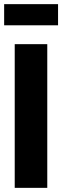

<svg xmlns="http://www.w3.org/2000/svg" viewBox="-25 -906 300 926"><path d="M203 -693V0H46V-693ZM255 -784H-5V-886H255Z"/></svg>

Font: Fira Sans Extra Condensed
Style: Bold
Weight: 700
Width: 1
Designer: Carrois Corporate & Edenspiekermann AG
Foundry: Carrois Corporate GbR & Edenspiekermann AG
Version: Version 4.203